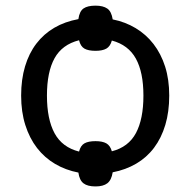

<svg xmlns="http://www.w3.org/2000/svg" viewBox="-20 -609 677 683"><path d="M582 -269Q582 -211.4 568.1 -164.8Q554.2 -118.2 528.1 -83.5Q502 -48.8 464.6 -26.9Q427.2 -4.9 380.9 3.9Q376.5 31.7 361.8 43Q347.2 54.2 319.8 54.2Q291.5 54.2 277.1 43.2Q262.7 32.2 258.8 4.9Q213.4 -3.9 176 -25.9Q138.7 -47.9 111.8 -82.5Q85 -117.2 70.1 -164.1Q55.2 -210.9 55.2 -269Q55.2 -326.2 69.1 -372.8Q83 -419.4 109.4 -453.9Q135.7 -488.3 173.3 -510.3Q210.9 -532.2 258.8 -541Q262.7 -568.8 277.1 -578.9Q291.5 -588.9 319.8 -588.9Q346.7 -588.9 361.6 -578.6Q376.5 -568.4 380.9 -540Q425.3 -531.2 462.4 -509Q499.5 -486.8 526.1 -452.4Q552.7 -418 567.4 -372.1Q582 -326.2 582 -269ZM147 -269Q147 -185.1 174.1 -135Q201.2 -85 261.2 -69.8Q266.6 -91.3 280.5 -99.1Q294.4 -106.9 319.8 -106.9Q344.2 -106.9 358.2 -99.1Q372.1 -91.3 377.9 -70.8Q437 -85.9 463.6 -135.7Q490.2 -185.5 490.2 -269Q490.2 -351.6 463.4 -400.4Q436.5 -449.2 377.9 -464.8Q372.1 -443.8 358.2 -436Q344.2 -428.2 319.8 -428.2Q294.4 -428.2 280.5 -436Q266.6 -443.8 261.2 -465.8Q201.2 -450.7 174.1 -401.9Q147 -353 147 -269Z"/></svg>

Font: Droid Sans
Style: Regular
Weight: 400
Foundry: Ascender Corporation
Version: Version 1.00 build 114